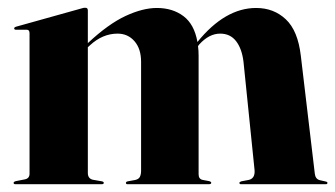

<svg xmlns="http://www.w3.org/2000/svg" viewBox="-20 -474 862 494"><path d="M206 -447V-363L206.5 -363.5Q259 -412.5 303.2 -433Q347.5 -453.5 383.5 -453.5Q424 -453.5 452 -432.5Q480 -411.5 488 -366Q559 -453.5 639 -453.5Q684.5 -453.5 715.5 -424.2Q746.5 -395 754 -330.5L790 -27Q791.5 -13.5 802.5 -10.5L818 -7Q822.5 -6 822.5 -3.5Q822.5 0 818 0H600Q596 0 596 -3.5Q596 -6 601 -7.5L619.5 -11Q636.5 -14.5 635 -36L606.5 -315Q602.5 -348.5 587.5 -368Q572.5 -387.5 546.5 -387.5Q518 -387.5 493 -360L489.5 -355.5Q491 -344 491 -331V-25.5Q491 -13 502 -11L518 -8Q523.5 -6.5 523.5 -3.5Q523.5 0 516.5 0H308Q304 0 304 -3.5Q304 -6.5 309 -7.5L328 -11Q337 -13 340 -19.2Q343 -25.5 343 -34.5V-315Q343 -348.5 326 -368Q309 -387.5 282.5 -387.5Q244 -387.5 211.5 -357.5L206 -352.5V-29Q206 -14.5 219 -11.5L242 -7.5Q247 -6.5 247 -3.5Q247 0 241.5 0H20Q15 0 15 -3.5Q15 -6.5 21 -8L44 -12.5Q56 -15 56 -27V-388.5Q56 -397.5 49 -397.5H21Q16.5 -397.5 16.5 -401Q16.5 -404 22 -405.5L188.5 -452Q192.5 -453.5 195 -453.8Q197.5 -454 200 -454Q206 -454 206 -447Z"/></svg>

Font: Fraunces 144pt S000
Style: Bold
Weight: 700
Version: Version 1.000; ttfautohint (v1.8.3)